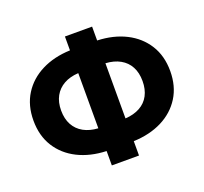

<svg xmlns="http://www.w3.org/2000/svg" viewBox="-131 -897 1155 1086"><g transform="rotate(-20 446.0 -354.0)"><path d="M364 34V-52.5Q267 -56 192.5 -93.2Q118 -130.5 76 -197.2Q34 -264 34 -355.5Q34 -446.5 76 -513.2Q118 -580 192.5 -617.5Q267 -655 364 -658.5V-742H527.5V-658.5Q624.5 -655 698.8 -617.5Q773 -580 815 -513.2Q857 -446.5 857 -355.5Q857 -264 815 -197.2Q773 -130.5 698.8 -93.2Q624.5 -56 527.5 -52.5V34ZM364 -189.5V-521.5Q313 -518.5 276.5 -498Q240 -477.5 220.2 -441.5Q200.5 -405.5 200.5 -355.5Q200.5 -305.5 220.2 -269.2Q240 -233 276.5 -212.8Q313 -192.5 364 -189.5ZM527.5 -189.5Q578.5 -192.5 615.2 -212.8Q652 -233 671.2 -269.2Q690.5 -305.5 690.5 -355.5Q690.5 -405.5 671.2 -441.5Q652 -477.5 615.2 -498Q578.5 -518.5 527.5 -521.5Z"/></g></svg>

Font: Geologica Thin Roman
Style: Bold
Weight: 700
Version: Version 1.010;gftools[0.9.28]